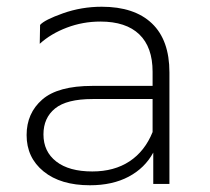

<svg xmlns="http://www.w3.org/2000/svg" viewBox="-20 -546 623 570"><path d="M282 -526Q379 -526 431 -476.5Q483 -427 483 -331V0H435V-93Q410 -47 362 -21.5Q314 4 247 4Q160 4 109.5 -37Q59 -78 59 -145Q59 -210 105.5 -250.5Q152 -291 254 -291H433V-333Q433 -406 393.5 -444Q354 -482 278 -482Q226 -482 178.5 -464Q131 -446 98 -416L99 -472Q112 -487 167 -506.5Q222 -526 282 -526ZM254 -37Q319 -37 364.5 -67Q410 -97 433 -154V-252H255Q178 -252 143.5 -224Q109 -196 109 -147Q109 -96 147 -66.5Q185 -37 254 -37Z"/></svg>

Font: Hilab Light
Style: Regular
Weight: 300
Designer: Cristianderson Lima
Foundry: Cristianderson
Version: Version 1.0